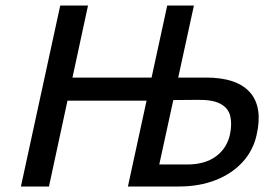

<svg xmlns="http://www.w3.org/2000/svg" viewBox="-20 -678 1009 698"><path d="M445 0 588 -658H685L559 -80H660Q725 -80 765 -109.5Q805 -139 816 -189Q824 -228 817 -256.5Q810 -285 781.5 -300.5Q753 -316 698 -315L578 -314L591 -396H729Q841 -396 888.5 -342.5Q936 -289 913 -188Q901 -132 862.5 -89.5Q824 -47 764.5 -23.5Q705 0 630 0ZM56 0 199 -658H300L158 0ZM156 -312 174 -396H602L583 -312Z"/></svg>

Font: Ysabeau Infant SemiBold
Style: Italic
Weight: 600
Italic angle: -12°
Designer: Christian Thalmann (Catharsis Fonts)
Version: Version 2.002; featfreeze: ss01,ss02,lnum